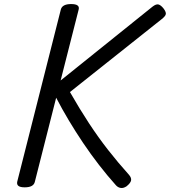

<svg xmlns="http://www.w3.org/2000/svg" viewBox="-20 -910 838 947"><path d="M102 14Q80 14 71 7Q62 0 65 -14L280 -863Q287 -890 331 -890Q375 -890 368 -863L279 -513L732 -877Q750 -891 761.5 -888Q773 -885 786 -869Q799 -852 798 -841.5Q797 -831 778 -816L325 -456Q373 -372 419 -302Q465 -232 513.5 -170Q562 -108 616 -48Q629 -33 626.5 -20Q624 -7 604 9Q589 19 575.5 17Q562 15 552 4Q509 -44 468 -97Q427 -150 390 -205Q353 -260 319.5 -316Q286 -372 257 -428L152 -14Q149 0 136.5 7Q124 14 102 14Z"/></svg>

Font: Playwrite IS
Style: Regular
Weight: 400
Designer: Veronika Burian, José Scaglione
Foundry: TypeTogether
Version: Version 1.002